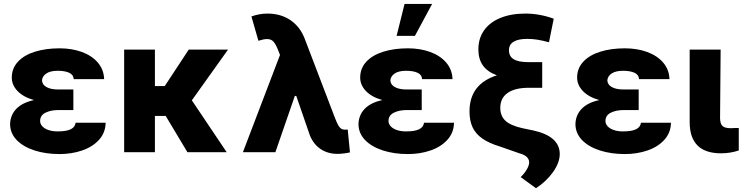

<svg xmlns="http://www.w3.org/2000/svg" viewBox="-20 -787 3845 993"><path d="M155.8 -269.5Q101.1 -284.7 71 -315.9Q41 -347.2 41 -385.7Q41 -433.6 72.8 -467.8Q104.5 -502 160.4 -519.5Q216.3 -537.1 288.1 -537.1Q351.6 -537.1 403.6 -518.1Q455.6 -499 486.3 -462.9Q517.1 -426.8 518.6 -377.9H361.3Q359.9 -400.4 337.9 -410.6Q315.9 -420.9 278.3 -420.9Q239.7 -420.9 219 -406.5Q198.2 -392.1 197.3 -371.1Q198.2 -349.1 220.5 -336.7Q242.7 -324.2 281.2 -324.2H359.4V-217.8H281.2Q242.7 -217.8 215.1 -204.1Q187.5 -190.4 187.5 -161.1Q187.5 -147 198 -134.8Q208.5 -122.6 229.2 -115Q250 -107.4 278.3 -107.4Q323.7 -107.4 346.2 -118.7Q368.7 -129.9 371.1 -152.3H526.4Q525.4 -100.6 492.2 -64Q459 -27.3 404.8 -8.8Q350.6 9.8 288.1 9.8Q216.3 9.8 158.2 -9Q100.1 -27.8 66.4 -62.7Q32.7 -97.7 32.2 -144.5Q33.2 -191.4 64.2 -223.9Q95.2 -256.3 155.8 -269.5Z M781.2 -341.8H832L956.1 -530.3H1159.2L972.2 -268.1L1152.3 0H949.2L836.9 -187.5H781.2V0H622.1V-530.3H781.2Z M1583 -85.9 1512.2 -291H1504.9L1404.3 0H1236.3L1428.2 -502.9L1417 -531.2Q1404.8 -561 1393.1 -573Q1381.3 -585 1361.3 -585Q1344.2 -585 1316.4 -576.2L1280.3 -702.1Q1302.2 -709.5 1321.8 -713.1Q1341.3 -716.8 1363.3 -716.8Q1432.1 -716.8 1482.4 -682.6Q1532.7 -648.4 1556.6 -585L1712.9 -175.8Q1722.7 -150.9 1729.5 -138.9Q1736.3 -127 1744.4 -121.6Q1752.4 -116.2 1764.6 -116.2Q1774.4 -116.2 1778.3 -117.2L1790 1Q1779.3 3.9 1760.5 6.3Q1741.7 8.8 1725.6 8.8Q1675.8 8.8 1638.9 -15.6Q1602.1 -40 1583 -85.9Z M1957.5 -269.5Q1902.8 -284.7 1872.8 -315.9Q1842.8 -347.2 1842.8 -385.7Q1842.8 -433.6 1874.5 -467.8Q1906.2 -502 1962.2 -519.5Q2018.1 -537.1 2089.8 -537.1Q2153.3 -537.1 2205.3 -518.1Q2257.3 -499 2288.1 -462.9Q2318.8 -426.8 2320.3 -377.9H2163.1Q2161.6 -400.4 2139.6 -410.6Q2117.7 -420.9 2080.1 -420.9Q2041.5 -420.9 2020.8 -406.5Q2000 -392.1 1999 -371.1Q2000 -349.1 2022.2 -336.7Q2044.4 -324.2 2083 -324.2H2161.1V-217.8H2083Q2044.4 -217.8 2016.8 -204.1Q1989.3 -190.4 1989.3 -161.1Q1989.3 -147 1999.8 -134.8Q2010.3 -122.6 2031 -115Q2051.8 -107.4 2080.1 -107.4Q2125.5 -107.4 2147.9 -118.7Q2170.4 -129.9 2172.9 -152.3H2328.1Q2327.1 -100.6 2293.9 -64Q2260.7 -27.3 2206.5 -8.8Q2152.3 9.8 2089.8 9.8Q2018.1 9.8 1960 -9Q1901.9 -27.8 1868.2 -62.7Q1834.5 -97.7 1834 -144.5Q1835 -191.4 1866 -223.9Q1897 -256.3 1957.5 -269.5ZM2072.3 -766.6H2214.8L2126 -601.6H2031.2Z M2707 -585.9Q2660.6 -585.9 2636.5 -571.3Q2612.3 -556.6 2612.3 -527.3Q2612.3 -495.6 2636.7 -480.7Q2661.1 -465.8 2710 -465.8H2784.2V-333H2714.8Q2643.6 -333 2605.5 -306.4Q2567.4 -279.8 2567.4 -229.5Q2567.4 -187.5 2594 -162.6Q2620.6 -137.7 2681.6 -124L2738.3 -112.3Q2875 -82 2875 9.8Q2874.5 55.2 2839.8 103.5Q2805.2 151.9 2752 186.5L2672.9 128.9Q2693.4 108.9 2705.1 88.4Q2716.8 67.9 2716.8 52.7Q2716.8 37.1 2704.6 25.1Q2692.4 13.2 2668.9 6.8L2565.4 -29.3Q2508.8 -46.4 2474.4 -70.6Q2439.9 -94.7 2424.1 -128.7Q2408.2 -162.6 2408.2 -210.9Q2408.2 -352.1 2549.8 -397.5Q2501 -415.5 2477.5 -448.5Q2454.1 -481.4 2454.1 -531.2Q2454.1 -588.4 2483.6 -630.1Q2513.2 -671.9 2568.1 -694.3Q2623 -716.8 2697.3 -716.8Q2770.5 -716.8 2843.8 -690.4L2819.3 -568.4Q2785.2 -577.6 2759 -581.8Q2732.9 -585.9 2707 -585.9Z M3079.6 -269.5Q3024.9 -284.7 2994.9 -315.9Q2964.8 -347.2 2964.8 -385.7Q2964.8 -433.6 2996.6 -467.8Q3028.3 -502 3084.2 -519.5Q3140.1 -537.1 3211.9 -537.1Q3275.4 -537.1 3327.4 -518.1Q3379.4 -499 3410.2 -462.9Q3440.9 -426.8 3442.4 -377.9H3285.2Q3283.7 -400.4 3261.7 -410.6Q3239.7 -420.9 3202.1 -420.9Q3163.6 -420.9 3142.8 -406.5Q3122.1 -392.1 3121.1 -371.1Q3122.1 -349.1 3144.3 -336.7Q3166.5 -324.2 3205.1 -324.2H3283.2V-217.8H3205.1Q3166.5 -217.8 3138.9 -204.1Q3111.3 -190.4 3111.3 -161.1Q3111.3 -147 3121.8 -134.8Q3132.3 -122.6 3153.1 -115Q3173.8 -107.4 3202.1 -107.4Q3247.6 -107.4 3270 -118.7Q3292.5 -129.9 3294.9 -152.3H3450.2Q3449.2 -100.6 3416 -64Q3382.8 -27.3 3328.6 -8.8Q3274.4 9.8 3211.9 9.8Q3140.1 9.8 3082 -9Q3023.9 -27.8 2990.2 -62.7Q2956.5 -97.7 2956.1 -144.5Q2957 -191.4 2988 -223.9Q3019 -256.3 3079.6 -269.5Z M3707 -530.3 3704.1 -175.8Q3704.6 -146 3717 -135Q3729.5 -124 3758.8 -124Q3778.3 -124 3785.2 -125H3800.8V-8.8Q3756.8 5.9 3709 5.9Q3548.3 5.9 3546.9 -153.3V-530.3Z"/></svg>

Font: Pretendard JP ExtraBold
Style: Regular
Weight: 800
Designer: Base glyphs from Inter by Rasmus Andersson; Hangeul glyphs from Noto Sans CJK(Source Han Sans) by Jang Soo-young and Kan
Foundry: Kil Hyung-jin
Version: Version 1.309